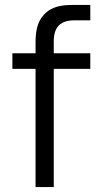

<svg xmlns="http://www.w3.org/2000/svg" viewBox="-20 -755 394 775"><path d="M123.5 -580V-540H30V-477H123.5V0H197V-477H344.5V-540H197V-588C197 -646.5 224.5 -673 280.5 -673H344.5V-735H275.5C234 -735 189.5 -731 157 -695.5C127.5 -663.5 123.5 -621.5 123.5 -580Z"/></svg>

Font: Eudonet
Style: Regular
Weight: 400
Designer: Mikhail Sharanda
Foundry: Mikhail Sharanda
Version: Version 4.503;Glyphs 3.1.2 (3151)